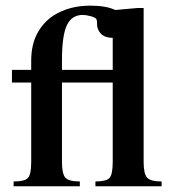

<svg xmlns="http://www.w3.org/2000/svg" viewBox="-20 -647 609 667"><path d="M541.5 0H311.5V-16.6Q349.1 -16.6 360.4 -28.8Q371.6 -41 371.6 -84.5V-360.4H195.3V-84.5Q195.3 -42.5 207.3 -29.5Q219.2 -16.6 257.3 -16.6V0H27.3V-16.6Q64.5 -16.6 76.4 -28.1Q88.4 -39.6 88.4 -84.5V-360.4H21.5V-404.3H88.4V-436.5Q88.4 -490.7 108.9 -529.8Q129.4 -568.8 165.5 -592.8Q219.7 -627.4 293.5 -627.4Q348.6 -627.4 380.4 -612.3L456.5 -619.1H479V-84.5Q479 -43 491.2 -29.8Q503.4 -16.6 541.5 -16.6ZM371.6 -404.3V-515.6Q328.1 -515.6 318.4 -552.2Q316.9 -560.1 317.1 -566.7Q317.4 -573.2 315.4 -579.6Q312.5 -585.9 295.7 -590.6Q278.8 -595.2 267.1 -595.2Q250.5 -595.2 236.6 -587.4Q222.7 -579.6 213.4 -561.5Q195.3 -526.4 195.3 -437.5V-404.3Z"/></svg>

Font: Scheherazade New SemiBold
Style: Regular
Weight: 600
Designer: SIL International
Foundry: SIL International
Version: Version 4.000